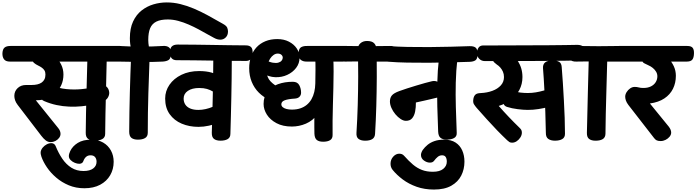

<svg xmlns="http://www.w3.org/2000/svg" viewBox="-92 -1144 5745 1584"><path d="M582.1 -267.3Q532.2 -262.2 479.2 -264.3Q426.1 -266.4 373.9 -277.6Q321.7 -288.8 272.2 -310.1Q258 -315.4 250 -327.2Q242 -339 240.2 -353.4Q237.7 -372.2 246.2 -391.9Q254.7 -411.6 270.7 -426.2Q286.7 -440.8 306.2 -442.6Q318.7 -445.3 332.1 -439.6Q390.8 -415.8 454.2 -409.2Q517.7 -402.6 580.6 -408.7Q625.3 -413 661.8 -420.7Q698.2 -428.4 733.4 -440.9Q760.3 -451 782.9 -432.7Q805.4 -414.4 808.8 -384.6Q811.3 -362.2 798.5 -339.9Q785.7 -317.6 757.4 -306.1Q719.2 -291.7 676.7 -282.1Q634.2 -272.4 582.1 -267.3ZM690.8 16.6Q656.2 16.6 635.4 2.1Q614.6 -12.3 615.3 -48.9Q617.1 -214.1 621.4 -375.5Q625.8 -536.9 630.1 -702.1Q630.9 -730 653 -743.9Q675.1 -757.9 708.1 -757.9Q790.4 -757.9 789.4 -696.8Q786.1 -531.6 781.8 -368.8Q777.4 -206 775.7 -40Q775.7 -9.8 751.8 3.4Q727.9 16.6 690.8 16.6ZM-10.6 -635.9Q-44.1 -635.9 -58.6 -654.6Q-73 -673.2 -72 -705.4Q-70.2 -737.9 -54.6 -751.3Q-39 -764.8 -6.2 -764.8H897.1Q963.9 -764.8 961.3 -701.1Q958.8 -635.9 892.8 -635.9ZM325.7 28.6Q303.6 28.6 285.2 14.2Q266.8 -0.1 249.2 -23.2L53.3 -279.1Q38.7 -298.3 32.4 -317.1Q26.2 -335.9 26.2 -352.9Q26.2 -390.9 53.2 -416.8Q80.2 -442.8 123.1 -442.8Q128.1 -442.8 143.3 -442.8Q158.4 -442.8 168.4 -442.8Q195.2 -442.8 216.2 -447.8Q237.2 -452.8 252.1 -463.3Q266.9 -473.8 274.9 -490.1Q282.9 -506.3 282.9 -529.7Q282.9 -549.8 274.6 -563.2Q266.2 -576.7 252.6 -586.1Q239 -595.6 223.8 -602.8Q202.7 -612.8 188.4 -625.1Q174.2 -637.4 174.2 -660.9Q174.2 -703.3 189.9 -721.4Q205.6 -739.6 233.2 -739.3Q265 -739.3 299.3 -723.4Q333.7 -707.4 363.7 -678.4Q393.8 -649.4 412.6 -611.5Q431.4 -573.6 431.4 -529.3Q431.4 -481.7 413.9 -442.4Q396.4 -403.2 365.9 -375.5Q335.3 -347.8 295.9 -332.4Q256.6 -317 211.8 -317Q209.8 -317 207.6 -317Q205.3 -317 203.3 -317L387.8 -88.1Q398.2 -75.7 402.8 -63.2Q407.3 -50.8 407.3 -39.7Q407.3 -21.7 395.2 -5.9Q383.1 9.8 364.7 19.2Q346.2 28.6 325.7 28.6Z M603.9 409.1Q534.3 409.1 475.7 384.7Q417.1 360.2 371.6 321.1Q326 282 295.2 236.6Q264.4 191.2 249.6 148.6Q246 138.7 244.3 127.9Q242.7 117.1 243.7 108.2Q247.2 89.4 260.6 73.4Q273.9 57.4 292.9 47.2Q312 36.9 332.1 36.9Q344.8 36.9 354.1 44Q363.3 51.1 367.1 61.4Q390.6 119.4 422.2 165.9Q453.8 212.3 496.9 239.6Q540.1 266.8 597 266.8Q649.1 266.8 676.8 245.8Q704.6 224.9 704.6 190.7Q704.6 166.8 692.3 152Q680.1 137.2 655.3 137.2Q632.1 137.2 617.6 150.6Q603 164 595.9 184.8Q592.3 196.4 582.6 201.9Q572.8 207.3 561.9 207.3Q545.1 207.3 525.2 199.3Q505.2 191.3 490.6 176.6Q476 161.9 476 143.1Q476 134.2 479.2 123.4Q482.3 112.7 487.4 102Q507 61.4 549.9 34.8Q592.9 8.1 661.4 8.1Q717.3 8.1 758.9 32.1Q800.4 56.1 823.1 97.7Q845.8 139.3 845.8 190.7Q845.8 251.8 817.1 301.5Q788.4 351.2 734.3 380.2Q680.2 409.1 603.9 409.1Z M1059.4 -668.4Q1031 -668.4 1013.2 -687.1Q995.4 -705.8 990.1 -732.4Q984.9 -758.4 982.2 -781.7Q979.4 -804.9 979.4 -828.2Q979.4 -910 1005.8 -966.4Q1032.1 -1022.9 1076.1 -1057.5Q1120.1 -1092.1 1174 -1108.1Q1227.9 -1124 1283.6 -1124Q1340.2 -1124 1395.8 -1110.3Q1451.4 -1096.7 1507.9 -1072.8Q1564.3 -1049 1623.1 -1016.9Q1681.9 -984.9 1744.9 -948.7Q1776.4 -931.7 1782.7 -915.2Q1788.9 -898.7 1788.9 -884.4Q1788.9 -853.4 1770.2 -835.1Q1751.6 -816.7 1725.9 -816.7Q1700.6 -816.7 1674.3 -831.2Q1648.1 -845.7 1617.9 -862.1Q1585.2 -880.8 1546.1 -901.9Q1506.9 -923 1464.6 -941.4Q1422.3 -959.9 1378.5 -971.7Q1334.7 -983.4 1292.2 -983.4Q1233.2 -983.4 1197.6 -965.7Q1162 -947.9 1146.6 -910.9Q1131.1 -873.9 1131.1 -814.2Q1131.1 -800.8 1132.4 -787.4Q1133.8 -774.1 1136.4 -758.8Q1137.2 -756.2 1137.2 -753.1Q1137.2 -749.9 1137.2 -747.1Q1137.2 -714.9 1114.7 -691.7Q1092.2 -668.4 1059.4 -668.4ZM1045.8 8.1Q1011.2 8.1 992.6 -6.3Q973.9 -20.8 973.9 -57.6Q974.9 -223.4 979.2 -380.2Q983.4 -536.9 990.4 -702.6Q992.2 -730.4 1012.2 -744.5Q1032.1 -758.6 1065.1 -758.6Q1145.4 -758.6 1143.1 -697.2Q1136.9 -531.6 1132 -373.6Q1127.1 -215.6 1127.1 -48.9Q1127.1 -18.2 1105.1 -5.1Q1083.1 8.1 1045.8 8.1ZM885.6 -635.9Q853.6 -636.9 834.8 -651.6Q816 -666.3 817 -704.7Q818.8 -744 838.8 -755.4Q858.9 -766.8 889.9 -764.8Q1072 -754.1 1254.1 -764.8Q1285.1 -766.8 1302.6 -752.8Q1320.1 -738.9 1318.3 -700.3Q1317.3 -660.4 1299.1 -649.1Q1280.8 -637.7 1249.8 -635.9Q1159.2 -631.3 1068.1 -632.8Q976.9 -634.3 885.6 -635.9Z M1545.2 -97.4Q1469.4 -97.4 1407.2 -123.8Q1344.9 -150.1 1307.7 -202.2Q1270.6 -254.2 1270.6 -330.8Q1270.6 -393.1 1306.1 -444.6Q1341.6 -496.1 1404.7 -526.9Q1467.9 -557.8 1551.2 -557.8Q1608.3 -557.8 1652.7 -545.4Q1697.1 -533.1 1732.2 -514.1Q1749.8 -505.2 1760.3 -487.8Q1770.9 -470.4 1770.9 -449.9Q1770.9 -420.4 1750.1 -399.4Q1729.2 -378.3 1700 -378.3Q1681 -378.3 1666 -388.2Q1641.6 -402.7 1615.1 -410.3Q1588.6 -418 1551.2 -418Q1492.7 -418 1457.8 -394.3Q1423 -370.7 1423 -330.8Q1423 -302.4 1436.8 -281.3Q1450.6 -260.2 1477.8 -248.7Q1505 -237.2 1545.2 -237.2Q1573.9 -237.2 1604.9 -244.2Q1636 -251.1 1662.3 -262.7Q1674.3 -268.2 1689.2 -268.2Q1717.9 -268.2 1738.6 -247.6Q1759.3 -226.9 1759.3 -197.4Q1759.3 -175.1 1746.2 -156.9Q1733.1 -138.8 1712.8 -131.4Q1675.8 -116.9 1631.9 -107.2Q1588.1 -97.4 1545.2 -97.4ZM1727.2 16.6Q1692.7 16.6 1673.6 2.1Q1654.6 -12.3 1655.3 -48.9Q1657.6 -119.2 1659.6 -194.1Q1661.6 -269 1663.2 -345.9Q1664.8 -422.9 1666.2 -498.2Q1667.6 -573.6 1667.6 -645Q1667.6 -676.2 1689.8 -698.9Q1712 -721.7 1743.8 -721.7Q1775 -721.7 1797.6 -698.9Q1820.2 -676.2 1820.2 -644Q1820.2 -572.6 1819.1 -495.9Q1818 -419.3 1816.5 -341.2Q1815 -263.1 1812.9 -186.9Q1810.8 -110.8 1808.8 -40.2Q1808.8 -9.8 1786.6 3.4Q1764.3 16.6 1727.2 16.6ZM1939.1 -641.3Q1865.9 -641.3 1794 -642.3Q1722.1 -643.3 1650.6 -644.3Q1579 -645.3 1508 -646.3Q1437 -647.3 1365.8 -647.3Q1310.2 -647.3 1310.2 -712Q1310.2 -746 1325.9 -761.2Q1341.7 -776.4 1374.4 -776.4Q1446.7 -776.4 1516.3 -775.4Q1585.9 -774.4 1654.9 -773.4Q1723.9 -772.4 1793.6 -771.1Q1863.3 -769.7 1935.8 -769.7Q1965.2 -769.7 1979.6 -755.2Q1993.9 -740.8 1992.1 -704.2Q1991.1 -671.2 1977.6 -656.7Q1964 -642.1 1939.1 -641.3Z M2573.9 25.2Q2539.3 25.2 2521.6 10.8Q2503.8 -3.7 2502 -40.2Q2502 -51.3 2501.6 -65.6Q2501.2 -79.8 2501.2 -96.4Q2501.2 -113 2501.2 -130.7Q2501.2 -148.4 2501.3 -165.7Q2501.4 -182.9 2501.4 -198.4L2556.1 -261.3Q2544.9 -226.8 2526.3 -200.3Q2507.8 -173.9 2483.7 -154.9Q2459.6 -135.9 2431.5 -123.8Q2403.4 -111.8 2374.2 -105.9Q2344.9 -100 2316.3 -100Q2241.3 -100 2189.1 -127.8Q2136.9 -155.6 2109.8 -198.2Q2082.8 -240.9 2082.6 -286.2Q2082.6 -347.7 2114.6 -388.6Q2146.6 -429.6 2201.6 -449.6Q2256.6 -469.6 2324.1 -469.3Q2362 -469.3 2376.9 -441.4Q2391.9 -413.4 2391.9 -379.4Q2391.9 -359.4 2378.8 -345.9Q2365.8 -332.3 2340.1 -330.6Q2285.1 -327.2 2257 -316.7Q2228.9 -306.2 2229.1 -283.7Q2229.1 -269.8 2240.6 -259.8Q2252 -249.9 2271.8 -244.8Q2291.7 -239.8 2316.3 -239.8Q2355.1 -239.8 2385.7 -250.1Q2416.3 -260.4 2439.3 -279.6Q2462.3 -298.8 2477.6 -325.4Q2492.8 -352 2500.7 -385.2Q2508.6 -418.3 2509.3 -455.7Q2510.3 -518.7 2510.8 -569.2Q2511.3 -619.7 2508.6 -670.9Q2506.8 -702.1 2529.8 -723.9Q2552.8 -745.8 2583 -745.8Q2614 -745.8 2634.8 -723.9Q2655.7 -702.1 2657.4 -670.9Q2660.2 -617.8 2660.2 -553.7Q2660.2 -489.7 2658.3 -420.4Q2656.4 -351.1 2654.6 -282.3Q2652.7 -213.6 2651.8 -149.5Q2650.9 -85.4 2651.9 -31.6Q2652.7 -1.1 2631.8 12.1Q2611 25.2 2573.9 25.2ZM2133.1 -319.1Q2081.8 -341.7 2043.7 -379.5Q2005.7 -417.3 1984.7 -468.6Q1963.8 -519.8 1963.8 -581.1Q1963.8 -633.9 1979.4 -678.1Q1995.1 -722.2 2024.7 -754.1Q2054.3 -786 2097.4 -803.8Q2140.6 -821.6 2195.4 -821.6Q2250.3 -821.6 2291.4 -800.4Q2332.6 -779.2 2355.9 -744.8Q2379.3 -710.3 2379.3 -668.2Q2379.3 -621.3 2351.2 -584.2Q2323.1 -547.1 2277.6 -526.2Q2232.1 -505.2 2178.7 -507.1Q2125.2 -509 2075.3 -540.3L2097.3 -649.3Q2132.2 -631.2 2159 -626.7Q2185.8 -622.1 2203.9 -627.2Q2222 -632.2 2231.3 -643.7Q2240.7 -655.2 2240.7 -668.2Q2240.7 -682 2229.7 -691.9Q2218.8 -701.9 2198.8 -701.9Q2181.6 -701.9 2165.4 -690.8Q2149.2 -679.8 2136.3 -659.8Q2123.4 -639.8 2116 -612.7Q2108.6 -585.7 2108.6 -553.1Q2108.6 -505.3 2139.9 -472.7Q2171.3 -440.1 2210.1 -423.3ZM2439.3 -635.9Q2407.6 -635.1 2388.7 -650.7Q2369.8 -666.3 2370.8 -704.7Q2372.6 -743.8 2392.5 -754.8Q2412.4 -765.8 2443.4 -764.8Q2473.6 -764.8 2515.7 -764.9Q2557.9 -765 2604.3 -764.9Q2650.7 -764.8 2693.4 -764.9Q2736.1 -765 2767.3 -765Q2799.1 -764.2 2815.3 -752.3Q2831.6 -740.4 2831.6 -705.7Q2831.6 -662.2 2814.7 -649.2Q2797.8 -636.1 2763.4 -636.1Q2732 -636.1 2689.3 -636Q2646.6 -635.9 2600.2 -636Q2553.8 -636.1 2511.6 -636Q2469.4 -635.9 2439.3 -635.9Z M2920.8 16.8Q2886.2 16.8 2866.3 2.3Q2846.3 -12.1 2848.9 -48.7Q2855.9 -159.4 2859.3 -277.3Q2862.7 -395.2 2863.1 -513.2Q2863.4 -631.2 2861.4 -741.2Q2860.7 -769.1 2881.9 -787.5Q2903.1 -805.9 2936.1 -805.9Q2977.6 -805.9 2995.3 -786.6Q3013.1 -767.3 3014.1 -735.9Q3016.9 -625.1 3016.4 -506.7Q3015.9 -388.3 3012.5 -269.7Q3009.1 -151 3002.3 -40.2Q3000.6 -9.6 2979.3 3.6Q2958.1 16.8 2920.8 16.8ZM2756.6 -635.9Q2724.6 -635.1 2705.8 -650.7Q2687 -666.3 2688 -704.7Q2689.8 -744 2709.8 -754.9Q2729.9 -765.8 2760.9 -764.8Q2943 -761 3125.1 -764.8Q3156.1 -765.8 3173.6 -752.3Q3191.1 -738.9 3189.3 -700.3Q3188.3 -660.4 3170.1 -648.7Q3151.8 -636.9 3120.8 -635.9Q3030.2 -634.9 2939.1 -636.4Q2847.9 -637.9 2756.6 -635.9Z M3256.7 -147.1Q3236.2 -147.1 3213.2 -162.3Q3190.1 -177.4 3169.8 -201.6Q3149.6 -225.7 3137.2 -253.8Q3124.9 -281.9 3124.9 -306.8Q3124.9 -337.4 3141.1 -356.8Q3157.2 -376.1 3202.9 -392.8Q3229.2 -402.4 3265.6 -414.3Q3301.9 -426.1 3340.7 -437.7Q3379.4 -449.3 3413.3 -458.9Q3447.2 -468.6 3468.9 -473.2Q3475 -474.8 3479.9 -475.3Q3484.9 -475.8 3489.2 -475.8Q3514.9 -475.8 3527.4 -460.3Q3540 -444.8 3546.3 -421.4Q3551.7 -404.2 3551.4 -389.2Q3551.4 -370.4 3542.4 -356.9Q3533.4 -343.3 3514.9 -338.8Q3487 -332.3 3463.4 -326.4Q3439.8 -320.6 3411.5 -314.4Q3383.2 -308.3 3339.1 -298.4Q3339.6 -258.9 3332.9 -224.3Q3326.2 -189.7 3308.3 -168.4Q3290.4 -147.1 3256.7 -147.1ZM3594.7 7.7Q3560.1 7.7 3542.3 -6.8Q3524.6 -21.2 3522.8 -57.8Q3518.1 -165.6 3515.7 -265.9Q3513.3 -366.2 3515.7 -463.5Q3518 -560.8 3529 -659.1Q3532.6 -690.6 3553.4 -712.9Q3574.2 -735.2 3605.2 -735.2Q3628.3 -735.2 3646.1 -724.1Q3663.9 -712.9 3674.1 -695Q3684.2 -677.1 3681.4 -657.3Q3670.4 -559.2 3668.1 -461.4Q3665.8 -363.7 3668.7 -261.9Q3671.6 -160.2 3676 -48.9Q3677.8 -18.7 3654.8 -5.5Q3631.8 7.7 3594.7 7.7ZM3781.1 -633.9Q3708.4 -631.7 3621.6 -629.2Q3534.8 -626.7 3444.2 -626.3Q3353.6 -625.9 3268 -627.5Q3182.4 -629.1 3110.8 -634.9Q3078 -637.7 3061.5 -648.6Q3045 -659.4 3045 -697.8Q3044.2 -737.9 3061.6 -752.3Q3079 -766.8 3111.8 -764.2Q3184.2 -758.4 3270.7 -756.8Q3357.1 -755.2 3448.1 -755.6Q3539.1 -756 3625.2 -758.5Q3711.2 -761 3782.1 -763.2Q3815.7 -764 3831.8 -751.3Q3847.9 -738.7 3847.9 -700.3Q3848.7 -660.2 3831.8 -647.6Q3814.9 -634.9 3781.1 -633.9Z M3487.8 419.8Q3409.9 419.8 3345.3 396.9Q3280.7 374 3230.7 336.6Q3180.8 299.1 3146.7 257Q3136.7 243.9 3133.3 231.3Q3129.9 218.7 3129.9 206.8Q3129.9 172.8 3152 148.4Q3174.1 124 3201.8 124Q3212.7 124 3223.1 127.7Q3233.4 131.3 3242.7 142.1Q3280.1 184.2 3314.9 213.7Q3349.8 243.1 3389.2 258.1Q3428.7 273.1 3479.1 273.1Q3535.6 273.1 3564.8 249.2Q3594.1 225.2 3594.1 189.8Q3594.1 165.7 3585.1 151.4Q3576 137.2 3555 137.2Q3534.9 137.2 3519.2 150.2Q3503.4 163.2 3489.6 182Q3482.8 190.8 3474.2 194.2Q3465.6 197.6 3454.4 197.6Q3429.6 197.6 3405.3 180.1Q3381 162.6 3381 134.1Q3381 125.2 3384.6 115.3Q3388.1 105.3 3395.1 93.8Q3412.4 69.7 3436.2 50.3Q3460 31 3493.4 19.6Q3526.9 8.1 3573.1 8.1Q3629.6 8.1 3666.3 31.9Q3703 55.7 3721.3 96.9Q3739.7 138.2 3739.7 189.8Q3739.7 252.2 3713.3 304.3Q3687 356.4 3631.3 388.1Q3575.7 419.8 3487.8 419.8Z M4132.9 33.1Q4118.7 33.1 4110.4 27.8Q4102.2 22.4 4092.3 13.3Q4050.8 -25.9 4008.4 -69.6Q3966.1 -113.2 3924.1 -160.1Q3882.1 -206.9 3840.2 -254.2Q3828.9 -267.3 3818.3 -283.7Q3807.8 -300 3813.9 -331.4Q3818.2 -352.4 3830.6 -363.8Q3843 -375.2 3873.9 -376.2Q3927.4 -378.8 3970.6 -394.8Q4013.8 -410.9 4039.8 -439.6Q4065.8 -468.2 4065.8 -508.3Q4065.8 -532.7 4057.1 -552.6Q4048.3 -572.4 4035.1 -587.3Q4021.8 -602.2 4006.8 -611.4Q3981.7 -630.2 3975.7 -641.1Q3969.8 -652 3969.8 -663.9Q3969.8 -683.7 3982 -701.9Q3994.2 -720.2 4012.8 -732.2Q4031.3 -744.1 4049.9 -744.1Q4066.1 -744.1 4077.8 -737Q4136.9 -702.4 4177.6 -643.5Q4218.2 -584.6 4218.2 -508.3Q4218.2 -450 4192.8 -402.2Q4167.3 -354.4 4123.5 -321Q4079.7 -287.6 4022.7 -270Q4062.1 -224.7 4105.7 -179Q4149.2 -133.3 4191.1 -92.8Q4201.8 -82.9 4207.6 -73.9Q4213.4 -64.9 4213.4 -49.7Q4213.4 -30.1 4201.5 -10.9Q4189.6 8.2 4171.4 20.7Q4153.2 33.1 4132.9 33.1ZM4262.1 -237.3Q4227.1 -237.3 4179 -243.4Q4130.9 -249.4 4092.9 -261.4Q4070.8 -268 4064.2 -284.5Q4057.6 -301 4057.6 -325.7Q4057.6 -354.3 4078 -375.4Q4098.4 -396.4 4127.7 -396.4Q4133 -396.4 4137.9 -395.6Q4142.9 -394.7 4147.4 -392.7Q4172.2 -383.7 4202.2 -380.2Q4232.1 -376.7 4262.3 -376.7Q4295.3 -376.7 4328.4 -382.1Q4361.6 -387.6 4393.3 -396.8Q4403.4 -399.8 4413.2 -399.3Q4442.2 -399.1 4462.3 -378.8Q4482.4 -358.4 4482.4 -329Q4482.4 -304.9 4467.8 -286.1Q4453.2 -267.3 4431.1 -261Q4393 -250.8 4349.6 -244.1Q4306.2 -237.3 4262.1 -237.3ZM4486.8 16.6Q4452.2 16.6 4431.4 2.1Q4410.6 -12.3 4411.3 -48.9Q4410.1 -129.9 4406.8 -222.3Q4403.4 -314.8 4398.9 -407.1Q4394.3 -499.4 4387.9 -579.7Q4382.6 -645.1 4465.9 -645.1Q4503 -645.1 4521.7 -633.3Q4540.3 -621.6 4542.1 -590.9Q4547.3 -529.4 4551.7 -458.9Q4556 -388.4 4560.1 -315.6Q4564.2 -242.7 4566.6 -172.1Q4568.9 -101.4 4569.1 -40Q4569.1 -9.8 4546.6 3.4Q4524.1 16.6 4486.8 16.6ZM3907 -640.2Q3880.3 -640.2 3861.7 -658.9Q3843 -677.6 3843 -704.7Q3843 -731.8 3855.7 -750.4Q3868.3 -769.1 3895 -769.1Q3935.8 -769.1 3997.4 -769.1Q4059 -769.1 4132.9 -769.6Q4206.9 -770.1 4284.4 -770.2Q4362 -770.3 4435.7 -770.8Q4509.3 -771.3 4570.4 -772.2Q4631.6 -773.1 4670.6 -773.9Q4738.9 -773.9 4736.6 -710.2Q4734 -645 4668 -645Q4628 -644 4567.8 -643.1Q4507.6 -642.2 4435.7 -641.7Q4363.8 -641.2 4288 -640.8Q4212.2 -640.4 4140.3 -640.3Q4068.4 -640.2 4008.1 -640.2Q3947.8 -640.2 3907 -640.2Z M4821.8 16.8Q4787.2 16.8 4768.1 2.3Q4748.9 -12.1 4749.9 -48.7Q4752.9 -214.6 4757.7 -375.7Q4762.4 -536.9 4766.4 -702.6Q4767.4 -730.4 4787.8 -744.5Q4808.1 -758.6 4841.1 -758.6Q4882.6 -758.6 4901.2 -743.6Q4919.9 -728.7 4919.1 -697.2Q4915.1 -531.6 4910 -369.1Q4904.9 -206.7 4903.1 -40.2Q4902.3 -9.6 4880.7 3.6Q4859.1 16.8 4821.8 16.8ZM4661.6 -635.9Q4629.6 -635.1 4610.8 -650.7Q4592 -666.3 4593 -704.7Q4594.8 -744 4614.8 -754.9Q4634.9 -765.8 4665.9 -764.8Q4848 -761 5030.1 -764.8Q5061.1 -765.8 5078.6 -752.3Q5096.1 -738.9 5094.3 -700.3Q5093.3 -660.4 5075.1 -648.7Q5056.8 -636.9 5025.8 -635.9Q4935.2 -634.9 4844.1 -636.4Q4752.9 -637.9 4661.6 -635.9Z M5358.8 19.7Q5336.7 19.7 5325.1 13.6Q5313.6 7.6 5303.7 -5.7L5092.2 -278.1Q5077.6 -297.3 5071.7 -314.6Q5065.9 -331.8 5065.9 -345.8Q5065.9 -365 5077.3 -383.7Q5088.7 -402.3 5106.7 -414.7Q5124.7 -427 5144.4 -427Q5162.4 -427 5177.6 -422.7Q5192.8 -418.3 5215.8 -418.3Q5252.9 -418.3 5278.5 -431.3Q5304.1 -444.3 5317.7 -466.4Q5331.2 -488.4 5331.2 -514.3Q5331.2 -535.1 5320.7 -552.5Q5310.2 -569.9 5293.9 -583.2Q5277.6 -596.6 5259.4 -604.3Q5239.4 -614.2 5222.7 -622.2Q5205.9 -630.1 5205.9 -652.4Q5205.9 -711.1 5230.4 -732.1Q5254.9 -753 5300.9 -740.6Q5331 -732 5362.7 -712.4Q5394.3 -692.8 5422 -663.5Q5449.7 -634.2 5466.8 -597.8Q5483.9 -561.4 5483.9 -518.9Q5483.9 -460 5460.2 -411.8Q5436.4 -363.7 5389.1 -332.1Q5341.7 -300.4 5269.7 -290.3L5425.7 -98.8Q5435.3 -86.3 5440.3 -74Q5445.2 -61.7 5445.2 -50.3Q5445.2 -32.3 5432.1 -16.2Q5419 -0.1 5399.2 9.8Q5379.3 19.7 5358.8 19.7ZM5009.9 -635.9Q4976.1 -635.9 4962.6 -654.6Q4949 -673.2 4950 -705.4Q4951.8 -737.9 4966.5 -751.3Q4981.2 -764.8 5014.2 -764.8H5577.7Q5611.2 -764.8 5623 -748.8Q5634.8 -732.8 5633.2 -701.1Q5632.2 -668.1 5619.6 -652Q5606.9 -635.9 5573.3 -635.9Z"/></svg>

Font: Playpen Sans Deva
Style: Regular
Weight: 400
Designer: Pooja Saxena, Gunjan Panchal, Laura Meseguer, Veronika Burian, José Scaglione
Foundry: TypeTogether
Version: Version 2.000